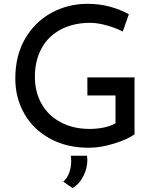

<svg xmlns="http://www.w3.org/2000/svg" viewBox="-20 -751 792 986"><path d="M436.5 7.8Q323.2 7.8 237.8 -38.6Q152.3 -85 105.5 -166Q58.6 -247.1 58.6 -347.7Q58.6 -465.8 108.9 -552.2Q159.2 -638.7 244.1 -685.1Q329.1 -731.4 429.7 -731.4Q490.2 -731.4 544.4 -716.8Q598.6 -702.1 641.6 -677.7L610.4 -588.9Q578.1 -606.4 529.8 -620.1Q481.4 -633.8 442.4 -633.8Q358.4 -633.8 293.5 -600.1Q228.5 -566.4 193.8 -503.4Q159.2 -440.4 159.2 -356.4Q159.2 -278.3 193.8 -217.3Q228.5 -156.2 293 -122.6Q357.4 -88.9 439.5 -88.9Q477.5 -88.9 513.2 -96.2Q548.8 -103.5 573.2 -118.2V-260.7H428.7V-353.5H670.9V-61.5Q637.7 -36.1 567.4 -14.2Q497.1 7.8 436.5 7.8ZM304.7 181.6Q324.2 166 335 137.2Q345.7 108.4 345.7 77.1Q345.7 67.4 343.8 48.8H426.8Q428.7 62.5 428.7 70.3Q428.7 111.3 408.7 152.3Q388.7 193.4 352.5 214.8Z"/></svg>

Font: Josefin Sans CFJ
Style: Regular
Weight: 400
Designer: Santiago Orozco
Foundry: Typemade
Version: Version 2.000